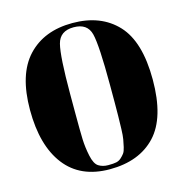

<svg xmlns="http://www.w3.org/2000/svg" viewBox="-106 -809 877 917"><g transform="rotate(-15 332.0 -350.5)"><path d="M326 10Q181 10 105.5 -88Q30 -186 30 -362Q30 -538 111 -624.5Q192 -711 332.5 -711Q473 -711 553.5 -625Q634 -539 634 -351Q634 -163 553 -76.5Q472 10 326 10ZM235 -388V-299Q235 -202 236.5 -162Q238 -122 247 -79Q256 -36 276 -23.5Q296 -11 323 -11Q350 -11 363.5 -14Q377 -17 387.5 -26.5Q398 -36 405 -45.5Q412 -55 416.5 -75Q421 -95 424 -112Q427 -129 428 -162Q430 -226 430 -291V-379Q430 -575 415.5 -632.5Q401 -690 333 -690Q265 -690 250 -631Q235 -572 235 -388Z"/></g></svg>

Font: SVN-Abril Fatface
Style: Regular
Weight: 400
Designer: Veronika Burian, Jos? Scaglione
Foundry: TypeTogether
Version: Version 1.001